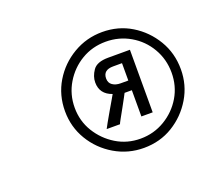

<svg xmlns="http://www.w3.org/2000/svg" viewBox="-64 -792 495 447"><g transform="rotate(-20 184.0 -568.5)"><path d="M225 -425Q186 -425 153 -444.5Q120 -464 100.5 -496.5Q81 -529 81 -568Q81 -608 100.5 -640.5Q120 -673 153 -692.5Q186 -712 225 -712Q265 -712 297 -692.5Q329 -673 348.5 -640.5Q368 -608 368 -568Q368 -529 348.5 -496.5Q329 -464 297 -444.5Q265 -425 225 -425ZM158 -496Q159 -498 165 -509Q171 -520 179 -533.5Q187 -547 193 -557.5Q199 -568 199 -568Q170 -578 170 -607Q170 -622 180 -636.5Q190 -651 218 -651H272V-496H244V-561H226Q226 -561 221 -551.5Q216 -542 209 -529.5Q202 -517 196.5 -507Q191 -497 191 -496ZM225 -448Q258 -448 285.5 -464.5Q313 -481 329 -508Q345 -535 345 -568Q345 -601 329 -628.5Q313 -656 285.5 -672Q258 -688 225 -688Q192 -688 165 -672Q138 -656 121.5 -628.5Q105 -601 105 -568Q105 -535 121.5 -508Q138 -481 165 -464.5Q192 -448 225 -448ZM225 -585H244V-628H222Q197 -628 197 -607Q197 -596 205 -590.5Q213 -585 225 -585Z"/></g></svg>

Font: Rethink Sans ExtraBold
Style: Italic
Weight: 800
Italic angle: -10°
Designer: The Rethink Sans project authors (Hans Thiessen). DM Sans designed by Colophon Foundry.
Foundry: Rethink Communications LLC
Version: Version 1.001